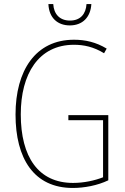

<svg xmlns="http://www.w3.org/2000/svg" viewBox="-20 -922 620 952"><path d="M433 -902H409C406 -853 379 -820 327 -820C276 -820 247 -852 244 -902H220C223 -832 267 -796 326 -796C389 -796 429 -836 433 -902ZM319 -351V-326H491V-43C450 -27 397 -15 342 -15C170 -15 83 -144 83 -355C83 -555 171 -700 347 -700C395 -700 444 -690 496 -658L509 -681C456 -713 403 -725 347 -725C156 -725 57 -572 57 -354C57 -136 148 10 341 10C397 10 463 -2 517 -28V-351Z"/></svg>

Font: Noto Sans Malayalam Condensed Thin
Style: Regular
Weight: 100
Width: 3
Designer: Jelle Bosma - Monotype Design Team
Foundry: Monotype Imaging Inc.
Version: Version 2.104